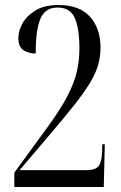

<svg xmlns="http://www.w3.org/2000/svg" viewBox="-20 -744 483 764"><path d="M37 0V-57L161 -227Q218 -304 247 -359.5Q276 -415 286 -460Q296 -505 296 -551Q296 -631 277.5 -672.5Q259 -714 209 -714Q160 -714 141 -670Q122 -626 122 -531Q95 -531 74 -544Q53 -557 53 -593Q53 -622 70 -652Q87 -682 122 -703Q157 -724 212 -724Q297 -724 338.5 -677Q380 -630 380 -555Q380 -520 371 -487Q362 -454 338.5 -415Q315 -376 273 -323Q231 -270 166 -194L58 -67H322Q359 -67 371.5 -82Q384 -97 386 -135L387 -170H397L393 0Z"/></svg>

Font: Noto Serif Display ExtraCondensed
Style: Regular
Weight: 400
Width: 2
Designer: Monotype Design Team
Foundry: Monotype Imaging Inc.
Version: Version 2.009